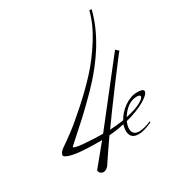

<svg xmlns="http://www.w3.org/2000/svg" viewBox="-164 -701 743 810"><g transform="rotate(-30 207.0 -295.5)"><path d="M384 -191Q339 -191 304 -137Q348 -146 374 -159.5Q400 -173 400 -183Q400 -191 384 -191ZM183 -126 404 -408 418 -395Q416 -395 337 -289.5Q258 -184 217 -126Q246 -127 285 -133Q301 -163 332 -184.5Q363 -206 394 -206Q425 -206 425 -194Q425 -179 389 -158Q353 -137 296 -122Q288 -103 288 -89Q288 -58 322 -58Q342 -58 380 -73V-68Q339 -49 313 -49Q272 -49 272 -89Q272 -101 277 -118Q241 -110 203 -107Q168 -57 128 3Q116 15 105.5 15Q95 15 89.5 9Q84 3 84 -5Q101 -25 166 -105H149Q14 -105 -9 -128Q-11 -130 -11 -132Q-11 -146 12 -161.5Q35 -177 66.5 -200.5Q98 -224 152 -272Q206 -320 252 -369.5Q298 -419 338.5 -483.5Q379 -548 393 -606H404Q368 -458 222 -308Q167 -253 138.5 -227Q110 -201 44 -142Q44 -134 95.5 -130Q147 -126 183 -126Z"/></g></svg>

Font: Monsieur La Doulaise
Style: Regular
Weight: 400
Designer: Alejandro Paul
Foundry: Alejandro Paul
Version: Version 1.000